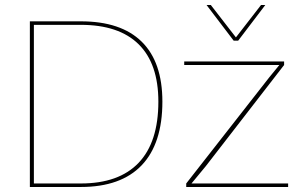

<svg xmlns="http://www.w3.org/2000/svg" viewBox="-20 -745 1195 765"><path d="M1037 -725 929 -583H911L803 -725H820L920 -596L1020 -725ZM302 -660Q462 -660 544.5 -579Q627 -498 627 -340Q627 -173 544.5 -86.5Q462 0 302 0H99V-660ZM302 -14Q454 -14 532.5 -96.5Q611 -179 611 -340Q611 -491 532.5 -568.5Q454 -646 302 -646H115V-14ZM722 0V-14L1053 -437L1093 -486H714V-500H1112V-486L800 -83L743 -14H1128V0Z"/></svg>

Font: Elaine Sans Thin
Style: Regular
Weight: 250
Designer: Wei Huang
Foundry: Wei Huang
Version: Version 2.001;December 24, 2019;FontCreator 12.0.0.2547 64-b